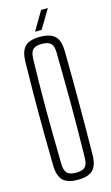

<svg xmlns="http://www.w3.org/2000/svg" viewBox="-142 -997 611 1054"><g transform="rotate(-15 163.0 -470.5)"><path d="M163.5 6Q104 6 78.2 -20Q52.5 -46 51.5 -106Q50 -183 49.2 -255.8Q48.5 -328.5 48.5 -399.8Q48.5 -471 49.2 -543.5Q50 -616 51.5 -693.5Q52.5 -754 78.2 -780Q104 -806 163.5 -806Q223 -806 249 -780Q275 -754 275.5 -693.5Q276.5 -616 277 -543.2Q277.5 -470.5 277.5 -399.5Q277.5 -328.5 277 -255.8Q276.5 -183 275.5 -106Q275 -46 249 -20Q223 6 163.5 6ZM163.5 -34Q199.5 -34 214.5 -48.8Q229.5 -63.5 230 -100.5Q232 -179.5 232.5 -254.5Q233 -329.5 233 -402.8Q233 -476 232 -549.5Q231 -623 230 -699Q229.5 -736.5 214.5 -751.2Q199.5 -766 163.5 -766Q128 -766 113 -751.2Q98 -736.5 97 -699Q95 -623 94 -549.5Q93 -476 93.2 -402.8Q93.5 -329.5 94.5 -254.5Q95.5 -179.5 97 -100.5Q98 -63.5 113 -48.8Q128 -34 163.5 -34ZM145.5 -840 208.5 -947H247L182.5 -840Z"/></g></svg>

Font: Big Shoulders Display Thin Light
Style: Regular
Weight: 300
Version: Version 2.002